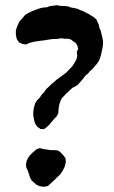

<svg xmlns="http://www.w3.org/2000/svg" viewBox="-20 -719 438 738"><path d="M185 -697 198 -699 209 -697 219 -696H230L243 -694L253 -690L266 -688L278 -685L289 -680L300 -676L309 -671L320 -666L329 -660L339 -654L350 -645L356 -632L360 -623L362 -612L367 -601L370 -589L373 -576L376 -562V-548L374 -535L368 -507L364 -494L359 -483L351 -472L343 -463L336 -454L326 -446L319 -437L309 -429L302 -420L294 -410L278 -392L269 -387L258 -381L249 -373L241 -365L233 -358L226 -350L218 -342L212 -330L207 -314L205 -299L204 -283L198 -272L191 -265L177 -249L170 -240L160 -231L150 -223H136L123 -232L115 -244L111 -258L108 -274V-291L111 -308L115 -322L123 -334L133 -344L140 -355L150 -365L157 -376L168 -386L177 -395L188 -404L199 -414L212 -423L236 -441L246 -452L257 -463L266 -477L274 -491L277 -505L275 -519L280 -530L278 -542L272 -553L263 -559L253 -567L243 -570H229L216 -572L205 -570L193 -569H182L168 -567L150 -564L133 -562L114 -559L100 -556L91 -553L80 -548L67 -550L53 -556L44 -570L41 -586V-603L47 -620L55 -637L66 -649L77 -662L89 -669L103 -676L119 -682L133 -687L146 -690L160 -691L173 -696ZM120 -145 133 -150 143 -147 153 -145 162 -144 174 -142H188L201 -141L210 -136L218 -128L226 -119L232 -110L233 -96L229 -79L221 -63L212 -49L199 -37L188 -26L164 -4L150 -1L133 -3L120 -9L111 -17L101 -26L95 -38L91 -51L86 -65L81 -75L80 -88L83 -102L89 -114L95 -122L106 -133Z"/></svg>

Font: Tagesschrift
Style: Regular
Weight: 400
Designer: Yanone
Version: Version 2.000; ttfautohint (v1.8.4.7-5d5b)